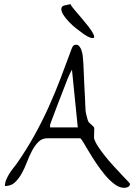

<svg xmlns="http://www.w3.org/2000/svg" viewBox="-20 -904 664 934"><path d="M3.9 1Q3.9 -14.6 10.3 -29.8Q16.6 -44.9 25.4 -59.1Q34.2 -73.2 44.4 -85.9Q54.7 -98.6 62.5 -109.4Q110.4 -178.7 147.5 -245.6Q184.6 -312.5 215.8 -381.3Q247.1 -450.2 274.4 -522Q301.8 -593.8 330.1 -670.9Q334 -679.7 338.4 -683.1Q342.8 -686.5 350.6 -686.5Q360.4 -686.5 367.2 -677.2Q374 -668 377.4 -656.2Q380.9 -644.5 382.3 -633.3Q383.8 -622.1 383.8 -618.2Q384.8 -611.3 385.7 -592.3Q386.7 -573.2 387.7 -547.4Q388.7 -521.5 390.1 -491.2Q391.6 -460.9 393.1 -435.1Q394.5 -409.2 395 -390.1Q395.5 -371.1 396.5 -363.3Q396.5 -360.4 398.4 -352.5Q400.4 -344.7 402.3 -336.4Q404.3 -328.1 406.7 -320.3Q409.2 -312.5 411.1 -310.5Q411.1 -309.6 415.5 -305.7Q419.9 -301.8 424.8 -297.4Q429.7 -293 433.6 -289.1Q437.5 -285.2 437.5 -284.2Q438.5 -282.2 438.5 -274.4Q438.5 -266.6 438 -257.8Q437.5 -249 437.5 -240.7Q437.5 -232.4 437.5 -231.4Q442.4 -213.9 457 -191.4Q471.7 -168.9 491.2 -144.5Q510.7 -120.1 532.2 -96.7Q553.7 -73.2 571.3 -54.7Q588.9 -36.1 600.6 -23.9Q612.3 -11.7 612.3 -9.8Q612.3 0 604 4.9Q595.7 9.8 584 9.8Q561.5 9.8 537.6 -7.8Q513.7 -25.4 491.2 -52.2Q468.8 -79.1 447.8 -110.4Q426.8 -141.6 411.1 -168.5Q395.5 -195.3 384.3 -213.4Q373 -231.4 370.1 -231.4H210.9Q184.6 -231.4 167 -213.9Q149.4 -196.3 135.7 -170.4Q122.1 -144.5 110.8 -114.7Q99.6 -85 85 -59.1Q70.3 -33.2 51.8 -16.1Q33.2 1 3.9 1ZM330.1 -564.5Q329.1 -563.5 327.1 -559.6Q325.2 -555.7 323.2 -551.8Q321.3 -547.9 318.8 -543.5Q316.4 -539.1 316.4 -538.1Q308.6 -521.5 299.3 -496.1Q290 -470.7 279.3 -444.3L258.8 -391.6Q249 -365.2 241.2 -344.7Q233.4 -324.2 228.5 -311Q223.6 -297.9 223.6 -296.9V-284.2H358.4ZM323.2 -883.8Q326.2 -875 341.8 -856.9Q357.4 -838.9 375.5 -817.4Q393.6 -795.9 410.2 -774.9Q426.8 -753.9 433.6 -739.3Q441.4 -723.6 436.5 -720.2Q431.6 -716.8 418.5 -721.2Q405.3 -725.6 387.2 -738.3Q369.1 -751 350.1 -766.1Q331.1 -781.2 314.5 -798.8Q297.9 -816.4 288.1 -832Q278.3 -847.7 278.3 -859.9Q278.3 -872.1 291 -877Z"/></svg>

Font: The Girl Next Door
Style: Regular
Weight: 400
Designer: Kimberly Geswein
Foundry: Kimberly Geswein
Version: Version 1.002 2010